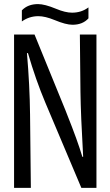

<svg xmlns="http://www.w3.org/2000/svg" viewBox="-20 -894 540 939"><path d="M412.6 -804.2Q384.3 -772.9 334.5 -772.9Q302.2 -772.9 247.1 -795.9Q200.7 -814.9 167.5 -814.9Q123 -814.9 86.9 -789.1V-843.3Q116.2 -874 166 -874Q198.7 -874 253.9 -851.1Q299.3 -832 332.5 -832Q378.4 -832 412.6 -857.9ZM48.8 -725.1H148.9L300.8 -353L307.6 -335.4Q359.9 -204.6 382.8 -127H386.7Q375 -332 373.5 -443.8L370.6 -725.1H451.7V24.9H377.9L201.7 -392.1Q154.8 -503.4 116.7 -634.3H111.8Q125.5 -475.6 127 -333L130.9 24.9H48.8Z"/></svg>

Font: BIZ UDGothic
Style: Regular
Weight: 400
Monospace: yes
Designer: TypeBank Co., Ltd.
Foundry: Morisawa Inc.
Version: Version 1.05